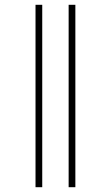

<svg xmlns="http://www.w3.org/2000/svg" viewBox="-20 -780 462 800"><path d="M266 0V-760H294V0ZM128 0V-760H156V0Z"/></svg>

Font: Noto Serif Display ExtraCondensed Thin
Style: Regular
Weight: 100
Width: 2
Designer: Monotype Design Team
Foundry: Monotype Imaging Inc.
Version: Version 2.009